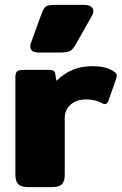

<svg xmlns="http://www.w3.org/2000/svg" viewBox="-20 -766 501 786"><path d="M104 -576Q104 -584 107 -591L151 -712Q158 -732 167.5 -739Q177 -746 203 -746H323Q341 -746 351.5 -739.5Q362 -733 362 -721Q362 -710 355 -699L290 -584Q278 -564 267 -557.5Q256 -551 227 -551H138Q104 -551 104 -576ZM43 -50V-449Q43 -467 49.5 -473.5Q56 -480 77 -480H180Q192 -480 198.5 -476.5Q205 -473 206 -464L211 -435Q271 -495 356 -495Q389 -495 410 -489.5Q431 -484 448 -472Q458 -465 458 -456Q458 -453 456 -445L424 -354Q420 -340 409 -340Q404 -340 397 -344Q370 -359 332 -359Q294 -359 269.5 -338Q245 -317 245 -282V-50Q245 -24 233.5 -12Q222 0 193 0H96Q67 0 55 -12Q43 -24 43 -50Z"/></svg>

Font: Mitr SemiBold
Style: Regular
Weight: 600
Designer: Thanarat Vachiruckul
Foundry: Cadson Demak
Version: Version 1.002